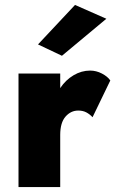

<svg xmlns="http://www.w3.org/2000/svg" viewBox="-20 -758 472 778"><path d="M411 -682 231 -532 134 -578 284 -738ZM355 -283Q344 -295 330 -302.5Q316 -310 297 -310Q267 -310 245.5 -285.5Q224 -261 224 -211V0H55V-460H224V-401Q246 -434 278 -453Q310 -472 345 -472Q370 -472 393 -460Q416 -448 427 -432Z"/></svg>

Font: Jost* Heavy
Style: Regular
Weight: 800
Version: Version 3.7